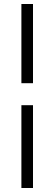

<svg xmlns="http://www.w3.org/2000/svg" viewBox="-20 -710 272 960"><path d="M87 230V-184H145V230ZM145 -294H87V-690H145Z"/></svg>

Font: Lisu Bosa
Style: Regular
Weight: 400
Designer: David Morse, Annie Olsen, Victor Gaultney, Frank Grießhammer (Latin)
Foundry: SIL International
Version: Version 2.000